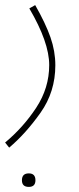

<svg xmlns="http://www.w3.org/2000/svg" viewBox="-32 -349 311 753"><path d="M185 -93Q185 -148 166 -202.5Q147 -257 106 -329L83 -316Q161 -183 161 -94Q161 -4 110 73.5Q59 151 -12 210L4 230Q69 175 127 93Q185 11 185 -93ZM107 358Q107 331 81 331Q54 331 54 358Q54 384 81 384Q107 384 107 358Z"/></svg>

Font: Noto Sans Arabic Condensed Thin
Style: Regular
Weight: 250
Width: 3
Designer: Nadine Chahine
Foundry: Monotype Imaging Inc.
Version: 1.001